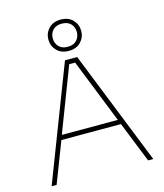

<svg xmlns="http://www.w3.org/2000/svg" viewBox="-139 -1083 1012 1186"><g transform="rotate(-15 367.0 -490.0)"><path d="M439 -809.5Q411 -780 362 -780Q313 -780 285 -809.5Q257 -839 257 -880Q257 -921 285 -950.5Q313 -980 362 -980Q411 -980 439 -950.5Q467 -921 467 -880Q467 -839 439 -809.5ZM439 -880Q439 -912 419 -933Q399 -954 362 -954Q325 -954 305 -933Q285 -912 285 -880Q285 -849 305 -827.5Q325 -806 362 -806Q399 -806 419 -827.5Q439 -849 439 -880ZM42 0 323 -730H401L692 0H659L555 -260H174L74 0ZM185 -290H543L380 -700H342Z"/></g></svg>

Font: Sora Thin
Style: Regular
Weight: 32
Designer: Jonathan Barnbrook, Julián Moncada
Foundry: Barnbrook Fonts
Version: Version 2.000